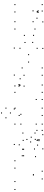

<svg xmlns="http://www.w3.org/2000/svg" viewBox="1426 -2272 869 3760"><g transform="rotate(-90 1860.0 -392.5)"><path d="M245.3 10V-10H225.3V10ZM396.5 10V-10H376.5V10ZM601.3 -524.2V-544.2H581.3V-524.2ZM457 -524.2V-544.2H437V-524.2ZM329.8 -162.3V-182.3H309.8V-162.3ZM322.8 -162.3V-182.3H302.8V-162.3ZM194.4 -524.2V-544.2H174.4V-524.2ZM38.6 -524.2V-544.2H18.6V-524.2Z M699.4 -380.1V-400.1H679.4V-380.1ZM699.4 -354.2V-374.2H679.4V-354.2ZM826.8 -354.2V-374.2H806.8V-354.2ZM826.9 -373.7V-393.7H806.9V-373.7ZM913.9 -439.3V-459.3H893.9V-439.3ZM1000.2 -362.5V-382.5H980.2V-362.5ZM1000.2 -89.7V-109.7H980.2V-89.7ZM1008.2 -80.3V-100.3H988.2V-80.3ZM1112.3 21.5V1.5H1092.3V21.5ZM1195.8 10V-10H1175.8V10ZM1195.8 -93.2V-113.2H1175.8V-93.2ZM1143.9 -130.8V-150.8H1123.9V-130.8ZM1143.9 -368.4V-388.4H1123.9V-368.4ZM920.5 -536.2V-556.2H900.5V-536.2ZM1018.8 -289.5V-309.5H998.8V-289.5ZM681.9 -121V-141H661.9V-121ZM834.3 22V2H814.3V22ZM995.6 -53.2V-73.2H975.6V-53.2ZM1016.8 -53.2V-73.2H996.8V-53.2ZM1019.5 -125.5V-145.5H999.5V-125.5ZM907.6 -80.6V-100.6H887.6V-80.6ZM831.8 -141.1V-161.1H811.8V-141.1ZM969.7 -216.6V-236.6H949.7V-216.6ZM1062.3 -204.8V-224.8H1042.3V-204.8Z M1631.8 -521V-541H1611.8V-521ZM1615.2 -537.1V-557.1H1595.2V-537.1ZM1318.5 -524.2V-544.2H1298.5V-524.2ZM1318.5 -407.5V-427.5H1298.5V-407.5ZM1510.7 -407.5V-427.5H1490.7V-407.5ZM1488.2 -440.8V-460.8H1468.2V-440.8ZM1488.2 10V-10H1468.2V10ZM1631.8 10V-10H1611.8V10ZM1801.1 10V-10H1781.1V10ZM1801.1 -107V-127H1781.1V-107ZM1318.5 -107V-127H1298.5V-107ZM1318.5 10V-10H1298.5V10ZM1632 -700.1V-720.1H1612V-700.1ZM1537.3 -786.6V-806.6H1517.3V-786.6ZM1442.7 -700.1V-720.1H1422.7V-700.1ZM1537.3 -612.3V-632.3H1517.3V-612.3Z M2075.8 -427.5V-447.5H2055.8V-427.5ZM2066.7 -524.2V-544.2H2046.7V-524.2ZM1940.8 -524.2V-544.2H1920.8V-524.2ZM1940.8 10V-10H1920.8V10ZM2084.5 10V-10H2064.5V10ZM2084.5 -427.5V-447.5H2064.5V-427.5ZM2419.2 -382.7V-402.7H2399.2V-382.7ZM2279.1 -536.1V-556.1H2259.1V-536.1ZM2092.2 -444.2V-464.2H2072.2V-444.2ZM2063 -444.2V-464.2H2043V-444.2ZM2063 -344.8V-364.8H2043V-344.8ZM2207 -421.8V-441.8H2187V-421.8ZM2275.5 -345.6V-365.6H2255.5V-345.6ZM2275.5 10V-10H2255.5V10ZM2419.2 10V-10H2399.2V10Z M2803.2 -88.9V-108.9H2783.2V-88.9ZM2679.2 -256.6V-276.6H2659.2V-256.6ZM2803.6 -425.2V-445.2H2783.6V-425.2ZM2917.4 -327V-347H2897.4V-327ZM3056.2 -339.1V-359.1H3036.2V-339.1ZM2808.3 -536.2V-556.2H2788.3V-536.2ZM2534.2 -256.6V-276.6H2514.2V-256.6ZM2801.1 22V2H2781.1V22ZM3057 -159.6V-179.6H3037V-159.6ZM2918.7 -176.4V-196.4H2898.7V-176.4Z M3524.2 -86.7V-106.7H3504.2V-86.7ZM3533.3 10V-10H3513.3V10ZM3659.2 10V-10H3639.2V10ZM3659.2 -524.2V-544.2H3639.2V-524.2ZM3515.5 -524.2V-544.2H3495.5V-524.2ZM3515.5 -86.7V-106.7H3495.5V-86.7ZM3180.8 -131.5V-151.5H3160.8V-131.5ZM3320.9 21.9V1.9H3300.9V21.9ZM3507.8 -69.9V-89.9H3487.8V-69.9ZM3537 -69.9V-89.9H3517V-69.9ZM3537 -169.4V-189.4H3517V-169.4ZM3393 -92.3V-112.3H3373V-92.3ZM3324.5 -168.6V-188.6H3304.5V-168.6ZM3324.5 -524.2V-544.2H3304.5V-524.2ZM3180.8 -524.2V-544.2H3160.8V-524.2Z"/></g></svg>

Font: Monaspace Neon Dots Var
Style: Regular
Weight: 400
Designer: Riley Cran and the Lettermatic Team
Version: Version 1.100 (Monaspace Neon Dots)